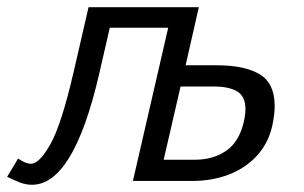

<svg xmlns="http://www.w3.org/2000/svg" viewBox="-44 -508 853 539"><path d="M-23.9 -11.7 6.8 -63Q27.8 -48.3 43 -48.3Q66.4 -48.3 97.4 -103Q128.4 -157.7 162.6 -305.7L204.6 -487.8H514.2L477.1 -324.7H565.4Q642.6 -324.7 684.8 -299.6Q727.1 -274.4 727.1 -210.4Q727.1 -185.5 719.7 -152.3Q708.5 -104.5 676.5 -70.1Q644.5 -35.6 597.9 -17.8Q551.3 0 495.6 0H329.1L428.2 -430.2H264.2L233.9 -298.3Q162.1 10.7 45.9 10.7Q28.8 10.7 12 4.4Q-4.9 -2 -23.9 -11.7ZM503.9 -59.6Q553.7 -59.6 590.6 -84.5Q627.4 -109.4 640.6 -166.5Q645 -186.5 645 -201.7Q645 -237.3 622.1 -251.2Q599.1 -265.1 557.1 -265.1H462.9L415.5 -59.6Z"/></svg>

Font: Acari Sans
Style: Italic
Weight: 400
Italic angle: -13°
Designer: Alfredo Marco Pradil and Stefan Peev
Foundry: Hanken Design Co.
Version: Version 1.045;January 11, 2019;FontCreator 11.5.0.2425 64-bi